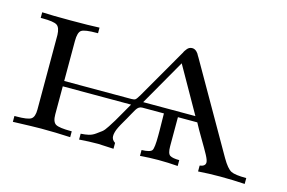

<svg xmlns="http://www.w3.org/2000/svg" viewBox="-66 -587 1090 728"><g transform="rotate(15 479.0 -223.0)"><path d="M25 0V-23H33Q77 -23 90 -31.5Q103 -40 103 -69V-362Q102 -391 89 -399.5Q76 -408 32 -408H25V-430Q62 -428 136 -428Q212 -428 250 -430V-408H246Q198 -408 185.5 -399.5Q173 -391 173 -357V-200H437Q448 -200 452.5 -203.5Q457 -207 467 -224L577 -415L580 -420Q582 -425 584.5 -428.5Q587 -432 590.5 -436.5Q594 -441 599 -443.5Q604 -446 610 -446Q615 -446 619.5 -444Q624 -442 628 -438Q632 -434 633.5 -431.5Q635 -429 638 -423.5Q641 -418 642 -417L838 -75Q859 -39 875 -31Q891 -23 935 -23V0Q887 -3 838 -3Q794 -3 752 0V-23Q774 -26 774 -41Q774 -50 763.5 -69.5Q753 -89 733 -122.5Q713 -156 701 -179H625V-65Q625 -36 635.5 -29.5Q646 -23 672 -23V0Q634 -3 596 -3Q560 -3 524 0V-23Q558 -24 564.5 -34Q571 -44 571 -92V-111Q571 -122 570.5 -145Q570 -168 570 -179H485Q471 -179 462 -164Q457 -156 450 -143Q443 -130 439.5 -124Q436 -118 430.5 -108.5Q425 -99 422.5 -94.5Q420 -90 416.5 -83Q413 -76 411.5 -72Q410 -68 408.5 -63Q407 -58 406.5 -54Q406 -50 406 -46Q406 -32 420 -23V0Q366 -3 359 -3Q322 -3 285 0V-23Q302 -24 315.5 -27Q329 -30 341.5 -39Q354 -48 362 -54Q370 -60 381.5 -78Q393 -96 398.5 -105Q404 -114 419 -140.5Q434 -167 441 -179H173V-69Q173 -39 187 -31Q201 -23 246 -23H250V0Q192 -3 135 -3Q108 -3 25 0ZM483 -200H688L586 -380Z"/></g></svg>

Font: CMU Serif
Style: Roman
Weight: 500
Version: Version 0.7.0